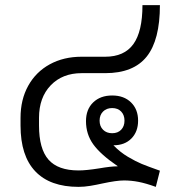

<svg xmlns="http://www.w3.org/2000/svg" viewBox="-20 -720 659 748"><path d="M603 -55 587 8Q548 -6 519.5 -11.5Q491 -17 463 -17Q434 -17 378 -5Q356 0 332 4Q308 8 286 8Q175 8 117.5 -52.5Q60 -113 60 -231V-261Q60 -332 90 -386Q120 -440 174 -469.5Q228 -499 298 -499H390Q464 -499 499.5 -548Q535 -597 535 -700H603Q603 -564 551.5 -499.5Q500 -435 390 -435H298Q223 -435 177.5 -387.5Q132 -340 132 -261V-231Q132 -140 169 -98Q206 -56 286 -56Q316 -56 366 -64Q412 -72 438 -72V-73Q372 -118 343.5 -157.5Q315 -197 315 -248Q315 -294 343 -321Q371 -348 417 -348Q463 -348 490.5 -321Q518 -294 518 -250Q518 -207 492 -180.5Q466 -154 422 -154Q448 -127 478.5 -109Q509 -91 532 -81.5Q555 -72 603 -55ZM368 -250Q368 -228 381.5 -214.5Q395 -201 417 -201Q439 -201 452 -214.5Q465 -228 465 -250Q465 -272 452 -285.5Q439 -299 417 -299Q395 -299 381.5 -285.5Q368 -272 368 -250Z"/></svg>

Font: Bai Jamjuree
Style: Regular
Weight: 400
Designer: Katatrad Aksorn Co.,Ltd.
Foundry: Cadson Demak Co.,Ltd.
Version: Version 1.000; ttfautohint (v1.6)